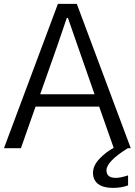

<svg xmlns="http://www.w3.org/2000/svg" viewBox="-24 -751 683 973"><path d="M0 0ZM179.7 -273.4H455.1L369.1 -519.5Q361.3 -542 344.2 -591.3Q327.1 -640.6 320.3 -660.2H314.5Q273.4 -540 266.6 -519.5ZM-3.9 0 269.5 -731.4H365.2L638.7 0H552.7L478.5 -210.9H156.2L82 0ZM447.3 125Q447.3 87.9 480.5 53.2Q513.7 18.6 552.7 -2H627Q515.6 66.4 515.6 112.3Q515.6 150.4 562.5 150.4Q586.9 150.4 625 137.7V188.5Q591.8 201.2 547.9 201.2Q499 201.2 473.1 181.2Q447.3 161.1 447.3 125Z"/></svg>

Font: Batunionen A1
Style: Regular
Weight: 400
Designer: HanYang I&C Co.,Ltd.
Foundry: HanYang I&C Co.,Ltd.
Version: Version 2.50; ttfautohint (v1.6)